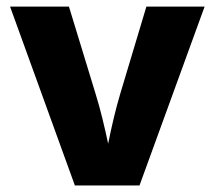

<svg xmlns="http://www.w3.org/2000/svg" viewBox="-20 -566 655 586"><path d="M208.5 0H405.8L604.5 -545.9H426.8L346.7 -278.8C332 -229.5 320.8 -180.2 310.1 -127.4C298.8 -180.2 287.1 -230 272 -278.8L190.4 -545.9H10.7Z"/></svg>

Font: Inter ExtraBold
Style: Regular
Weight: 800
Designer: Rasmus Andersson
Foundry: rsms
Version: Version 4.001;git-9221beed3